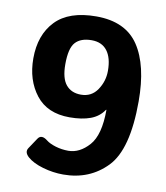

<svg xmlns="http://www.w3.org/2000/svg" viewBox="-82 -780 750 865"><g transform="rotate(10 293.0 -347.0)"><path d="M42 -475.6Q42 -583 103 -647Q164.1 -710.9 289.6 -710.9Q423.3 -710.9 483.2 -621.3Q543 -531.7 543 -366.7Q543 -146.5 464.1 -64.9Q385.3 16.6 265.1 16.6Q218.3 16.6 171.9 3.2Q125.5 -10.3 100.6 -32.2Q77.1 -53.2 90.3 -73.2L122.6 -121.6Q138.2 -145.5 168 -121.6Q182.6 -109.9 210.7 -101.3Q238.8 -92.8 269.5 -92.8Q320.8 -92.8 363.8 -140.9Q406.7 -189 406.7 -304.2H404.8Q382.8 -271 343.8 -256.6Q304.7 -242.2 248.5 -242.2Q146.5 -242.2 94.2 -309.3Q42 -376.5 42 -475.6ZM188.5 -474.6Q188.5 -410.2 212.9 -380.9Q237.3 -351.6 281.2 -351.6Q329.6 -351.6 356.2 -391.1Q382.8 -430.7 382.8 -478Q382.8 -537.6 358.4 -569.6Q334 -601.6 287.1 -601.6Q237.3 -601.6 212.9 -574.7Q188.5 -547.9 188.5 -474.6Z"/></g></svg>

Font: Istok Web
Style: Bold
Weight: 700
Designer: Andrey V. Panov
Foundry: Andrey V. Panov
Version: Version 1.0.2g